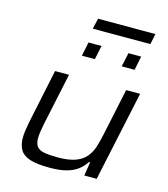

<svg xmlns="http://www.w3.org/2000/svg" viewBox="-124 -944 919 1049"><g transform="rotate(15 336.0 -419.5)"><path d="M253 8Q182 8 142.5 -5Q103 -18 87 -45Q71 -72 71 -114Q71 -132 74.5 -156Q78 -180 83 -205L147 -510H226L163 -214Q159 -195 155.5 -171.5Q152 -148 152 -133Q152 -101 164.5 -85Q177 -69 206 -63.5Q235 -58 283 -58Q346 -58 384 -72.5Q422 -87 443 -113Q464 -139 474.5 -173Q485 -207 493 -245L549 -510H628L519 0H449L461 -78H455Q439 -53 414.5 -33.5Q390 -14 351.5 -3Q313 8 253 8ZM492 -629 509 -708H581L565 -629ZM267 -629 283 -708H357L340 -629ZM286 -787 300 -847H624L612 -787Z"/></g></svg>

Font: Saira Expanded
Style: Italic
Weight: 400
Width: 7
Italic angle: -12°
Designer: Hector Gatti with collaboration of the Omnibus-Type team
Foundry: Omnibus-Type
Version: Version 1.101